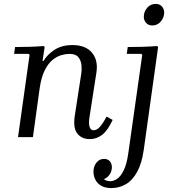

<svg xmlns="http://www.w3.org/2000/svg" viewBox="-20 -700 875 980"><path d="M524 -105 555 -88Q530 -34 501.5 -12Q473 10 438 10Q397 10 374.5 -18.5Q352 -47 362 -111L394 -319Q398 -341 396 -365.5Q394 -390 380.5 -407.5Q367 -425 334 -425Q316 -425 293 -418.5Q270 -412 247.5 -393.5Q225 -375 207.5 -339.5Q190 -304 182 -246L148 0H72L131 -420L126 -425H52L57 -460Q96 -460 129.5 -461Q163 -462 203 -465L208 -460L197 -389H202Q221 -421 258 -445.5Q295 -470 350 -470Q417 -470 449.5 -431Q482 -392 472 -329L436 -97Q432 -66 438 -50.5Q444 -35 458 -35Q475 -35 491.5 -54.5Q508 -74 524 -105ZM782 -465 787 -460 714 63Q704 134 680 177.5Q656 221 622 240.5Q588 260 548 260Q516 260 495.5 247.5Q475 235 466 215.5Q457 196 457 176Q457 150 472 130.5Q487 111 511 111Q530 111 540.5 123Q551 135 551 154Q551 174 539 191.5Q527 209 510 214Q524 225 542 225Q559 225 577 213.5Q595 202 611 170.5Q627 139 635 81L706 -420L701 -425H627L632 -460Q671 -460 706.5 -461Q742 -462 782 -465ZM757 -570Q738 -570 726 -583Q714 -596 714 -614Q714 -640 731 -660Q748 -680 775 -680Q795 -680 806.5 -667Q818 -654 818 -636Q818 -611 801 -590.5Q784 -570 757 -570Z"/></svg>

Font: Brygada 1918
Style: Italic
Weight: 400
Italic angle: -8°
Designer: Mateusz Machalski | Borys Kosmynka | Przemek Hoffer
Foundry: NIEPODLEGLA 2018
Version: Version 3.006